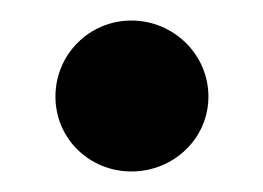

<svg xmlns="http://www.w3.org/2000/svg" viewBox="-20 -142 256 187"><path d="M108 25C149 25 183 -7 183 -48C183 -89 149 -122 108 -122C67 -122 34 -89 34 -48C34 -7 67 25 108 25Z"/></svg>

Font: Charger
Style: ExBd
Weight: 400
Designer: Jasper
Foundry: Cannot Into Space Fonts
Version: Version 0.99